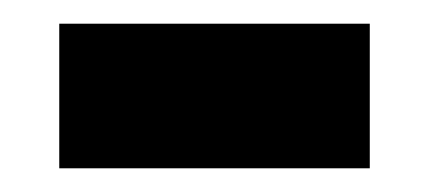

<svg xmlns="http://www.w3.org/2000/svg" viewBox="-20 -349 362 162"><path d="M30 -207V-329H292V-207Z"/></svg>

Font: Noto Sans Vithkuqi
Style: Bold
Weight: 700
Version: Version 1.001; ttfautohint (v1.8.4.7-5d5b)